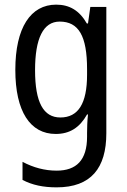

<svg xmlns="http://www.w3.org/2000/svg" viewBox="-20 -567 548 827"><path d="M222 -547C112 -547 46 -448 46 -266C46 -87 110 10 220 10C280 10 323 -17 355 -74H359C356 -48 355 -15 355 5V22C355 123 309 168 224 168C173 168 124 155 77 130V208C119 230 166 240 224 240C372 240 438 157 438 7V-537H369L359 -466H354C322 -522 279 -547 222 -547ZM237 -474C319 -474 355 -412 355 -269V-245C355 -121 317 -61 240 -61C167 -61 131 -126 131 -265C131 -401 166 -474 237 -474Z"/></svg>

Font: Noto Sans Sinhala Condensed
Style: Regular
Weight: 400
Width: 3
Designer: Jelle Bosma - Monotype Design Team
Foundry: Monotype Imaging Inc.
Version: Version 2.006